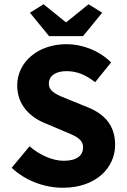

<svg xmlns="http://www.w3.org/2000/svg" viewBox="-20 -872 596 904"><path d="M276 12C432 12 522 -82 522 -190C522 -282 472 -335 393 -367L309 -401C253 -424 210 -438 210 -478C210 -515 242 -537 293 -537C345 -537 385 -518 428 -485L503 -578C447 -634 368 -664 293 -664C157 -664 61 -578 61 -470C61 -375 125 -319 192 -292L277 -256C334 -232 371 -219 371 -178C371 -139 341 -115 280 -115C226 -115 166 -143 119 -183L35 -82C101 -20 191 12 276 12ZM211 -702H371L461 -812L397 -852L293 -768H289L185 -852L121 -812Z"/></svg>

Font: Giro Sans Regular
Style: Bold
Weight: 700
Designer: Paul D. Hunt
Foundry: Adobe Systems Incorporated
Version: Version 1.000;PS 1.0;hotconv 1.0.88;makeotf.lib2.5.647800